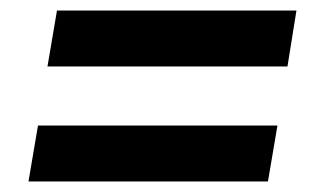

<svg xmlns="http://www.w3.org/2000/svg" viewBox="-20 -522 616 364"><path d="M70 -396H525L542 -502H88ZM488 -178 506 -284H52L34 -178Z"/></svg>

Font: Iosevka Sparkle XBdObl
Style: Regular
Weight: 800
Italic angle: -9°
Designer: Belleve Invis
Foundry: Belleve Invis
Version: Version 4.5.0; ttfautohint (v1.8.3)